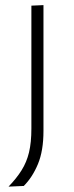

<svg xmlns="http://www.w3.org/2000/svg" viewBox="-20 -516 282 731"><path d="M12.5 194.5Q43 163 62.2 132.2Q81.5 101.5 90.5 64Q99.5 26.5 99.5 -26.5V-494.5L145.5 -496.5V-17.5Q145.5 58 124.5 108.5Q103.5 159 70.5 192Z"/></svg>

Font: Commissioner ExtraLight
Style: Regular
Weight: 200
Designer: Kostas Bartsokas
Foundry: Kostas Bartsokas
Version: Version 1.000; ttfautohint (v1.8.3)